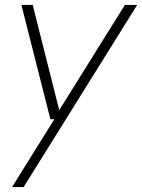

<svg xmlns="http://www.w3.org/2000/svg" viewBox="-20 -541 578 781"><path d="M29 220 201 -56H185L67 -521H113L221 -93L488 -521H538L76 220Z"/></svg>

Font: DM Sans 10pt ExtraLight
Style: Italic
Weight: 250
Italic angle: -10°
Version: Version 4.004;gftools[0.9.30]